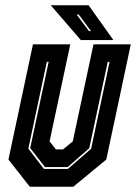

<svg xmlns="http://www.w3.org/2000/svg" viewBox="-20 -708 516 728"><path d="M93 0 12 -103 105 -540H246.5L168 -172L192 -141.5H219L256 -172L334.5 -540H476L383 -103L258 0ZM146.5 -67.5H237.5L325.5 -144L395.5 -473.5H388.5L318.5 -146L236.5 -74.5H150.5L94.5 -146.5L164.5 -473.5H157.5L87.5 -144.5ZM410 -556H286.5L172.5 -688H316ZM325 -590 278.5 -653H270.5L317.5 -590Z"/></svg>

Font: Tourney Condensed ExtraBold
Style: Italic
Weight: 800
Width: 3
Italic angle: -12°
Designer: Tyler Finck
Foundry: Etcetera Type Co
Version: Version 1.010; ttfautohint (v1.8.3)